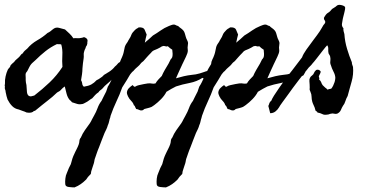

<svg xmlns="http://www.w3.org/2000/svg" viewBox="-60 -442 1567 806"><path d="M307.6 -271.5 306.6 -263.7Q307.6 -260.3 304.7 -252Q299.8 -246.1 298.8 -239.3Q296.9 -235.4 295.4 -232.4Q293.9 -229.5 293 -224.6Q291 -218.8 291.5 -210.9Q292 -207 291.7 -203.4Q291.5 -199.7 291 -196.3Q289.1 -185.5 288.1 -175.3Q287.1 -165 286.1 -154.3Q286.1 -143.6 284.2 -129.9Q282.2 -116.2 280.3 -105.5Q284.7 -97.7 285.2 -90.8Q285.6 -83.5 292 -78.1Q311.5 -81.1 323.2 -87.4Q335 -93.8 345.7 -105.5Q353.5 -108.9 357.9 -112.3Q361.8 -115.7 369.1 -120.1L377 -127.9Q388.7 -134.3 390.1 -135.7Q391.1 -136.7 392.8 -137.7Q394.5 -138.7 396.5 -139.6Q413.1 -150.4 421.9 -162.1Q429.2 -168 434.1 -174.3Q438 -179.7 449.2 -184.6Q455.6 -192.4 463.4 -197.8Q471.2 -203.1 477.5 -210.9Q482.9 -210.9 485.4 -209Q486.8 -208 488.5 -207Q490.2 -206.1 492.2 -205.1Q495.1 -197.3 493.2 -189Q491.2 -180.7 486.3 -173.8Q481.4 -167.5 481.4 -166Q481.4 -165 480.5 -164.1Q477.5 -160.6 473.1 -156.7Q468.8 -153.3 465.8 -149.4Q460.9 -140.6 458 -140.6Q455.1 -140.6 453.1 -138.7Q444.3 -133.3 440.9 -130.9Q437 -127.4 429.7 -123Q419.4 -117.7 417 -115.2Q414.6 -112.8 413.1 -112.3Q401.4 -99.1 390.1 -90.3Q379.9 -82.5 368.2 -68.4Q364.3 -65.4 360.4 -62.5Q356.4 -59.6 353.5 -54.7Q344.7 -48.8 339.4 -43Q334 -37.1 327.1 -29.3Q321.3 -26.4 314.5 -21Q306.2 -14.6 299.8 -11.7Q297.4 -10.3 291.5 -7.3Q286.6 -4.9 282.2 -4.9Q271 -2.9 260.7 -6.8Q251.5 -10.3 242.2 -12.7Q238.3 -18.6 232.4 -22.5Q223.6 -33.2 219.7 -47.9Q215.8 -62.5 211.9 -79.1Q203.1 -73.2 197.3 -66.4Q191.4 -59.1 179.7 -53.7Q169.9 -44.4 159.7 -35.4Q149.4 -26.4 138.2 -18.1Q127.4 -9.8 116.2 -0.7Q105 8.3 93.8 17.6Q85.9 25.4 83 23.4Q74.2 34.2 51.8 30.3Q43.9 26.4 34.2 23.4Q27.3 21.5 18.6 17.6Q2 14.6 -9.3 2.9Q-20.5 -8.8 -28.3 -24.4Q-31.2 -32.7 -32.7 -39.1Q-33.2 -42.5 -34.2 -46.4Q-35.2 -50.3 -36.1 -54.7Q-36.6 -63 -39.1 -67.9Q-41 -73.2 -39.1 -78.1Q-41 -80.6 -40 -84.5Q-39.1 -89.4 -39.1 -91.8Q-40 -105.5 -36.6 -121.1Q-33.2 -136.7 -27.3 -149.4Q-24.4 -154.3 -19.5 -159.2Q-17.1 -162.1 -16.6 -165Q-16.1 -167.5 -13.7 -169.9Q-11.2 -172.9 -7.8 -175.8Q-2.9 -179.7 -1 -181.6Q1.5 -185.1 4.2 -188.2Q6.8 -191.4 10.3 -193.8Q13.7 -196.3 16.6 -199.2Q19.5 -202.1 22.5 -205.1Q25.9 -208.5 27.8 -211.9Q30.3 -215.8 35.2 -217.8Q39.1 -224.6 43.9 -229Q48.8 -233.4 54.7 -238.3Q71.3 -258.3 95.7 -272.5Q120.6 -286.6 139.6 -303.7Q146.5 -306.6 151.4 -310.5Q156.2 -314.5 161.1 -318.4Q173.3 -329.1 187.5 -325.2L212.9 -318.4Q222.7 -309.6 231.9 -300.8Q241.2 -292 248 -281.2Q251.5 -281.7 255.4 -282Q259.3 -282.2 263.7 -281.7Q272.5 -280.8 282.2 -283.2Q285.2 -283.2 288.1 -284.7Q291 -286.1 293 -286.1Q307.6 -281.2 307.6 -271.5ZM178.7 -256.8Q152.3 -244.1 130.9 -227.1Q109.4 -210 89.8 -190.4Q87.4 -188 84.7 -185.8Q82 -183.6 79.6 -181.2Q77.1 -179.2 74.7 -176.8Q72.3 -174.3 70.3 -171.9Q66.4 -167 63 -160.2Q59.6 -153.3 56.6 -147.5Q55.7 -145.5 54.7 -143.8Q53.7 -142.1 52.7 -141.1Q51.8 -140.1 50.8 -138.7Q49.8 -137.2 48.8 -135.7Q46.9 -130.9 47.4 -126Q47.9 -122.6 47.9 -115.2V-105.5Q47.9 -102.5 48.8 -95.7Q51.8 -85 51.8 -74.2Q51.8 -66.4 53.2 -55.2Q54.7 -43.9 60.5 -40Q66.9 -36.1 72.8 -38.1Q79.6 -40.5 84 -41Q118.2 -67.4 148.4 -96.2Q178.7 -125 202.1 -161.1Q200.2 -185.1 201.7 -210.4Q203.1 -234.4 197.3 -254.9Q193.4 -257.3 188 -256.3Q184.1 -255.9 178.7 -256.8Z M678.7 -113.3Q695.3 -118.2 711.9 -122.1Q728.5 -126 746.1 -127.9Q761.7 -128.9 778.3 -133.8L792 -138.2Q795.4 -139.2 798.6 -140.4Q801.8 -141.6 804.7 -142.6Q811.5 -144.5 817.9 -146Q824.2 -147.5 829.1 -148.4Q836.9 -142.6 836.4 -142.1Q835.9 -141.6 837.9 -139.6L830.1 -126Q826.2 -123 820.8 -122.1Q815.9 -121.6 810.5 -119.1Q805.7 -116.2 804.7 -115.2Q802.2 -112.8 800.8 -112.3Q796.4 -111.3 794.4 -112.8Q791.5 -114.7 790 -115.2Q766.1 -99.6 736.3 -93.8Q705.1 -87.9 678.7 -79.1Q668.9 -74.2 659.2 -68.8Q649.4 -63.5 638.7 -56.6Q630.9 -41 616.7 -26.4Q602.5 -11.7 587.9 -1Q584 2 581.5 3.4Q579.6 4.4 578.4 5.4Q577.1 6.3 576.2 6.8Q572.8 8.3 568.8 9.5Q564.9 10.7 561 11.7Q557.1 12.7 553.2 13.7Q549.3 14.6 545.9 15.6Q540 21.5 536.1 21.5Q529.8 22.5 524.4 19.5Q518.1 16.1 511.7 15.6Q506.8 6.8 505.9 3.4Q504.9 1 502 0Q499.5 -9.8 490.7 -18.6Q482.4 -26.9 477.5 -37.1Q475.6 -41 474.1 -45.4Q472.7 -49.8 472.7 -53.7Q473.6 -64.5 481.4 -72.3Q489.3 -80.1 497.1 -85Q502.9 -76.2 507.3 -78.1Q511.7 -80.1 514.6 -82Q518.1 -83.5 522.9 -84.5L529.3 -85.9Q543.9 -89.4 560.5 -91.8Q571.3 -92.8 577.1 -91.3Q584.5 -89.8 592.8 -91.8Q597.7 -100.6 605 -108.4Q612.3 -116.2 619.1 -123Q624 -134.8 631.8 -148.4Q639.6 -162.1 647.5 -174.8L656.2 -192.4Q658.2 -194.3 659.7 -196.3Q661.1 -198.2 663.1 -202.1Q665 -210 664.6 -217.3Q664.1 -224.6 663.1 -233.4Q653.8 -238.8 644.5 -248Q638.7 -245.6 633.3 -248Q627.9 -250.5 622.1 -248Q619.1 -247.6 616.2 -245.1Q614.7 -244.1 613 -243.2Q611.3 -242.2 609.4 -241.2Q600.6 -236.3 590.3 -232.4Q580.1 -229 574.2 -220.7Q568.8 -215.3 564.5 -210.7Q560.1 -206.1 556.6 -202.1Q553.2 -198.2 549.6 -194.1Q545.9 -189.9 542 -185.5Q537.1 -181.6 533.9 -179Q530.8 -176.3 529.8 -174.3Q528.3 -171.9 525.4 -168.9Q522.5 -166 519.5 -163.3Q516.6 -160.6 513.7 -158.2Q507.8 -153.3 502.9 -147.5Q500 -143.6 497.6 -142.1Q495.1 -140.6 492.2 -136.7Q486.3 -130.4 481.9 -122.1Q478 -114.7 472.7 -106.4L453.1 -75.2Q447.8 -60.1 441.7 -45.2Q435.5 -30.3 428.7 -16.1Q421.9 -2 415.8 13.2Q409.7 28.3 404.3 43.9Q402.3 54.2 401.4 55.2Q400.4 56.2 400.4 57.6Q399.4 61.5 398.7 64.9Q397.9 68.4 397 71.8Q395.5 78.1 392.6 84Q390.6 91.8 386.7 100.1Q382.8 108.4 378.9 116.2Q372.6 131.8 367.2 146Q361.3 162.1 355.5 176.8Q353 182.1 351.1 187.5Q349.1 192.9 347.2 198.2L339.8 219.7Q337.4 225.1 336.4 231.4Q335.9 234.4 335.4 237.3Q335 240.2 334 243.2Q331.1 253.4 326.7 265.6Q321.8 278.3 321.3 288.1Q307.1 301.8 301.8 311.5Q291 322.3 279.3 330.6Q267.6 338.9 252.9 344.7Q243.7 344.7 228.8 343Q213.9 341.3 213.9 330.1Q212.9 321.3 214.4 307.6Q215.8 293.9 220.7 284.2Q224.6 273.4 229 263.7Q233.4 253.9 237.3 247.1Q243.2 221.7 252 204.1Q254.4 198.7 256.8 193.8Q259.3 189 261.7 184.1Q267.1 173.8 270.5 164.1Q272.9 157.2 273.4 149.4Q273.9 141.6 279.3 135.7Q286.1 119.1 296.4 104.5Q306.6 89.8 317.4 75.2Q322.8 66.9 326.2 59.1Q330.1 50.8 335 43Q343.8 27.8 349.6 11.7Q355.5 -4.9 366.2 -18.6Q368.7 -23.9 371.1 -28.8Q373.5 -33.7 376 -38.6L385.7 -57.6Q387.2 -61 389.2 -67.9Q391.1 -74.7 392.6 -78.1Q395.5 -82.5 398.2 -87.2Q400.9 -91.8 403.3 -96.7Q412.1 -116.2 421.4 -135.3Q430.7 -154.3 442.4 -172.9Q442.9 -183.1 447.8 -192.4Q450.2 -196.8 452.1 -201.7Q454.1 -206.5 456.1 -211.9Q459 -220.2 460.4 -228.5Q462.4 -238.8 463.9 -245.1Q466.8 -253.9 470.7 -258.8Q476.1 -265.6 479.5 -273.4Q480.5 -274.9 481.4 -276.4Q482.4 -277.8 483.4 -279.8Q484.4 -281.7 485.4 -283.2Q486.3 -284.7 487.3 -286.1Q490.2 -292 491.7 -296.4Q492.7 -299.8 497.1 -305.7Q508.8 -319.3 512.2 -320.8Q514.6 -321.8 517.1 -323.5Q519.5 -325.2 522.5 -327.1Q542 -328.1 546.9 -317.9Q551.8 -307.6 555.7 -296.9Q553.7 -289.1 551.8 -281.2Q549.8 -273.4 547.9 -262.7Q551.8 -266.1 555.9 -269.8Q560.1 -273.4 564.9 -277.3Q574.7 -285.6 582 -293Q590.3 -297.9 598.4 -303.2Q606.4 -308.6 614.3 -314Q629.9 -325.2 649.4 -333Q654.3 -335 659.7 -336.9Q665 -338.9 669.9 -338.9Q674.3 -338.9 678.2 -336.4Q683.1 -333.5 687.5 -333Q692.9 -327.6 698.7 -323.7Q704.1 -320.3 710 -313.5Q713.9 -308.6 715.8 -301.8Q716.8 -298.3 717.8 -294.9Q718.8 -291.5 719.7 -288.1Q720.7 -284.7 721.9 -281.2Q723.1 -277.8 725.1 -274.4Q728.5 -268.1 729.5 -261.7Q729.5 -258.8 728.5 -252Q727.5 -245.1 727.5 -242.2Q727.5 -238.3 728 -236.3Q728.5 -234.4 728.5 -228.5Q728 -219.2 720.7 -204.1L709 -179.7Q707 -175.8 705.3 -172.1Q703.6 -168.5 702.1 -165L695.3 -150.4Q690.4 -139.6 686.5 -130.9Q682.6 -122.1 678.7 -113.3Z M1062.5 -113.3Q1079.1 -118.2 1095.7 -122.1Q1112.3 -126 1129.9 -127.9Q1145.5 -128.9 1162.1 -133.8L1175.8 -138.2Q1179.2 -139.2 1182.4 -140.4Q1185.5 -141.6 1188.5 -142.6Q1195.3 -144.5 1201.7 -146Q1208 -147.5 1212.9 -148.4Q1220.7 -142.6 1220.2 -142.1Q1219.7 -141.6 1221.7 -139.6L1213.9 -126Q1210 -123 1204.6 -122.1Q1199.7 -121.6 1194.3 -119.1Q1189.5 -116.2 1188.5 -115.2Q1186 -112.8 1184.6 -112.3Q1180.2 -111.3 1178.2 -112.8Q1175.3 -114.7 1173.8 -115.2Q1149.9 -99.6 1120.1 -93.8Q1088.9 -87.9 1062.5 -79.1Q1052.7 -74.2 1043 -68.8Q1033.2 -63.5 1022.5 -56.6Q1014.6 -41 1000.5 -26.4Q986.3 -11.7 971.7 -1Q967.8 2 965.3 3.4Q963.4 4.4 962.2 5.4Q960.9 6.3 960 6.8Q956.5 8.3 952.6 9.5Q948.7 10.7 944.8 11.7Q940.9 12.7 937 13.7Q933.1 14.6 929.7 15.6Q923.8 21.5 919.9 21.5Q913.6 22.5 908.2 19.5Q901.9 16.1 895.5 15.6Q890.6 6.8 889.6 3.4Q888.7 1 885.7 0Q883.3 -9.8 874.5 -18.6Q866.2 -26.9 861.3 -37.1Q859.4 -41 857.9 -45.4Q856.4 -49.8 856.4 -53.7Q857.4 -64.5 865.2 -72.3Q873 -80.1 880.9 -85Q886.7 -76.2 891.1 -78.1Q895.5 -80.1 898.4 -82Q901.9 -83.5 906.7 -84.5L913.1 -85.9Q927.7 -89.4 944.3 -91.8Q955.1 -92.8 960.9 -91.3Q968.3 -89.8 976.6 -91.8Q981.4 -100.6 988.8 -108.4Q996.1 -116.2 1002.9 -123Q1007.8 -134.8 1015.6 -148.4Q1023.4 -162.1 1031.2 -174.8L1040 -192.4Q1042 -194.3 1043.5 -196.3Q1044.9 -198.2 1046.9 -202.1Q1048.8 -210 1048.3 -217.3Q1047.9 -224.6 1046.9 -233.4Q1037.6 -238.8 1028.3 -248Q1022.5 -245.6 1017.1 -248Q1011.7 -250.5 1005.9 -248Q1002.9 -247.6 1000 -245.1Q998.5 -244.1 996.8 -243.2Q995.1 -242.2 993.2 -241.2Q984.4 -236.3 974.1 -232.4Q963.9 -229 958 -220.7Q952.6 -215.3 948.2 -210.7Q943.8 -206.1 940.4 -202.1Q937 -198.2 933.3 -194.1Q929.7 -189.9 925.8 -185.5Q920.9 -181.6 917.7 -179Q914.6 -176.3 913.6 -174.3Q912.1 -171.9 909.2 -168.9Q906.2 -166 903.3 -163.3Q900.4 -160.6 897.5 -158.2Q891.6 -153.3 886.7 -147.5Q883.8 -143.6 881.3 -142.1Q878.9 -140.6 876 -136.7Q870.1 -130.4 865.7 -122.1Q861.8 -114.7 856.4 -106.4L836.9 -75.2Q831.5 -60.1 825.4 -45.2Q819.3 -30.3 812.5 -16.1Q805.7 -2 799.6 13.2Q793.5 28.3 788.1 43.9Q786.1 54.2 785.2 55.2Q784.2 56.2 784.2 57.6Q783.2 61.5 782.5 64.9Q781.7 68.4 780.8 71.8Q779.3 78.1 776.4 84Q774.4 91.8 770.5 100.1Q766.6 108.4 762.7 116.2Q756.3 131.8 751 146Q745.1 162.1 739.3 176.8Q736.8 182.1 734.9 187.5Q732.9 192.9 731 198.2L723.6 219.7Q721.2 225.1 720.2 231.4Q719.7 234.4 719.2 237.3Q718.8 240.2 717.8 243.2Q714.8 253.4 710.4 265.6Q705.6 278.3 705.1 288.1Q690.9 301.8 685.5 311.5Q674.8 322.3 663.1 330.6Q651.4 338.9 636.7 344.7Q627.4 344.7 612.5 343Q597.7 341.3 597.7 330.1Q596.7 321.3 598.1 307.6Q599.6 293.9 604.5 284.2Q608.4 273.4 612.8 263.7Q617.2 253.9 621.1 247.1Q627 221.7 635.7 204.1Q638.2 198.7 640.6 193.8Q643.1 189 645.5 184.1Q650.9 173.8 654.3 164.1Q656.7 157.2 657.2 149.4Q657.7 141.6 663.1 135.7Q669.9 119.1 680.2 104.5Q690.4 89.8 701.2 75.2Q706.5 66.9 710 59.1Q713.9 50.8 718.8 43Q727.5 27.8 733.4 11.7Q739.3 -4.9 750 -18.6Q752.4 -23.9 754.9 -28.8Q757.3 -33.7 759.8 -38.6L769.5 -57.6Q771 -61 772.9 -67.9Q774.9 -74.7 776.4 -78.1Q779.3 -82.5 782 -87.2Q784.7 -91.8 787.1 -96.7Q795.9 -116.2 805.2 -135.3Q814.5 -154.3 826.2 -172.9Q826.7 -183.1 831.5 -192.4Q834 -196.8 835.9 -201.7Q837.9 -206.5 839.8 -211.9Q842.8 -220.2 844.2 -228.5Q846.2 -238.8 847.7 -245.1Q850.6 -253.9 854.5 -258.8Q859.9 -265.6 863.3 -273.4Q864.3 -274.9 865.2 -276.4Q866.2 -277.8 867.2 -279.8Q868.2 -281.7 869.1 -283.2Q870.1 -284.7 871.1 -286.1Q874 -292 875.5 -296.4Q876.5 -299.8 880.9 -305.7Q892.6 -319.3 896 -320.8Q898.4 -321.8 900.9 -323.5Q903.3 -325.2 906.2 -327.1Q925.8 -328.1 930.7 -317.9Q935.5 -307.6 939.5 -296.9Q937.5 -289.1 935.5 -281.2Q933.6 -273.4 931.6 -262.7Q935.5 -266.1 939.7 -269.8Q943.8 -273.4 948.7 -277.3Q958.5 -285.6 965.8 -293Q974.1 -297.9 982.2 -303.2Q990.2 -308.6 998 -314Q1013.7 -325.2 1033.2 -333Q1038.1 -335 1043.5 -336.9Q1048.8 -338.9 1053.7 -338.9Q1058.1 -338.9 1062 -336.4Q1066.9 -333.5 1071.3 -333Q1076.7 -327.6 1082.5 -323.7Q1087.9 -320.3 1093.8 -313.5Q1097.7 -308.6 1099.6 -301.8Q1100.6 -298.3 1101.6 -294.9Q1102.5 -291.5 1103.5 -288.1Q1104.5 -284.7 1105.7 -281.2Q1106.9 -277.8 1108.9 -274.4Q1112.3 -268.1 1113.3 -261.7Q1113.3 -258.8 1112.3 -252Q1111.3 -245.1 1111.3 -242.2Q1111.3 -238.3 1111.8 -236.3Q1112.3 -234.4 1112.3 -228.5Q1111.8 -219.2 1104.5 -204.1L1092.8 -179.7Q1090.8 -175.8 1089.1 -172.1Q1087.4 -168.5 1085.9 -165L1079.1 -150.4Q1074.2 -139.6 1070.3 -130.9Q1066.4 -122.1 1062.5 -113.3Z M1279.3 -148.4 1285.2 -143.6Q1287.6 -139.6 1283.7 -132.8Q1281.7 -129.4 1280.5 -126.5Q1279.3 -123.5 1278.3 -121.1Q1278.8 -119.1 1279.3 -117.4Q1279.8 -115.7 1280.3 -114.7Q1281.2 -111.8 1279.3 -108.4Q1286.1 -103 1288.1 -97.2Q1290.5 -89.4 1294.9 -84Q1300.8 -77.6 1305.2 -74.2Q1310.5 -70.8 1315.4 -65.4Q1320.8 -68.4 1323.2 -68.4Q1326.7 -68.4 1331.1 -70.3Q1339.4 -81.1 1344.7 -97.7Q1345.7 -101.6 1346.7 -106.4Q1347.7 -111.3 1347.7 -115.2Q1347.2 -127.9 1339.8 -141.6Q1332.5 -155.8 1329.1 -168Q1325.2 -176.3 1326.7 -185.5Q1328.1 -195.8 1326.2 -203.1Q1325.7 -208 1323.2 -210.9Q1322.3 -212.4 1321.3 -214.1Q1320.3 -215.8 1319.3 -217.8Q1317.4 -226.1 1317.9 -235.4Q1318.8 -245.1 1313.5 -252Q1307.6 -246.1 1294.9 -229.7Q1282.2 -213.4 1269.8 -197.3Q1257.3 -181.2 1252 -175.8Q1249.5 -172.4 1246.8 -169.2Q1244.1 -166 1241.2 -163.6Q1238.3 -161.1 1235.6 -158Q1232.9 -154.8 1230.5 -151.4Q1214.8 -131.8 1207.3 -122.6Q1199.7 -113.3 1192.4 -103.5Q1185.1 -93.8 1168.9 -72.3Q1163.6 -64.5 1150.6 -46.9Q1137.7 -29.3 1125.7 -12.9Q1113.8 3.4 1111.3 8.8Q1105.5 18.6 1096.2 25.9Q1086.9 33.2 1074.2 33.2Q1074.2 32.7 1072.3 25.6Q1070.3 18.6 1068.6 11Q1066.9 3.4 1066.4 2.9Q1069.3 -2.9 1070.8 -8.8Q1072.3 -14.2 1079.1 -19.5Q1081.1 -25.9 1090.3 -40.8Q1099.6 -55.7 1111.8 -73Q1124 -90.3 1134.5 -105Q1145 -119.6 1148.4 -125Q1154.8 -131.3 1166.7 -147Q1178.7 -162.6 1190.7 -178.5Q1202.6 -194.3 1208 -201.2Q1212.4 -214.4 1226.3 -234.1Q1240.2 -253.9 1256.1 -274.7Q1272 -295.4 1282.2 -310.5Q1287.1 -318.4 1290.5 -324.2Q1293.9 -330.1 1297.9 -336.9Q1301.8 -340.8 1304.7 -345.7Q1306.6 -353 1302.7 -356.9Q1299.3 -360.8 1299.8 -367.2Q1308.6 -383.8 1316.9 -388.2Q1325.7 -393.1 1334 -404.3Q1339.8 -408.2 1343.3 -410.2Q1348.1 -412.6 1352.5 -417Q1359.4 -423.8 1372.8 -420.7Q1386.2 -417.5 1388.7 -412.1Q1389.2 -409.2 1388.7 -404.3Q1388.2 -401.9 1387.7 -399.4Q1387.2 -397 1386.7 -394.5Q1385.7 -390.1 1384.8 -386.2Q1383.8 -382.3 1382.8 -378.4Q1381.8 -375 1380.9 -370.8Q1379.9 -366.7 1378.9 -362.3Q1377 -351.6 1375.5 -341.8Q1374 -332 1381.8 -323.2Q1380.9 -318.4 1382.3 -311.5Q1383.8 -304.7 1385.7 -298.8Q1387.7 -267.6 1397 -236.8Q1406.2 -206.1 1417 -180.7Q1417 -175.8 1418.5 -170.9Q1419.9 -166 1421.9 -161.1Q1424.8 -129.9 1416 -99.1Q1411.6 -84 1407.5 -68.8Q1403.3 -53.7 1399.4 -39.1Q1393.6 -29.3 1389.6 -16.6Q1386.2 -5.4 1379.9 2Q1375 9.8 1371.1 19.5Q1367.2 29.3 1355.5 35.2Q1349.1 37.1 1342.3 35.2Q1335.9 33.2 1330.1 35.2Q1325.7 35.6 1321.3 37.6Q1317.9 39.1 1313.5 39.1Q1300.8 41.5 1292.5 36.6Q1285.2 32.7 1272.5 30.3Q1272.5 27.3 1269.5 25.9Q1266.6 24.4 1264.6 22.5Q1261.2 7.8 1256.8 0Q1253.4 -6.8 1251 -14.6Q1248 -25.9 1248 -35.6Q1248 -46.4 1243.2 -56.6Q1239.3 -65.4 1239.7 -67.4Q1240.2 -69.3 1240.2 -73.2Q1240.2 -85.9 1238.8 -101.1Q1237.3 -116.7 1251 -126Q1256.3 -129.9 1258.3 -136.2Q1260.3 -141.6 1266.6 -147.5Q1268.6 -149.4 1272.9 -149.4Q1276.4 -149.4 1279.3 -148.4Z"/></svg>

Font: Taprom
Style: Regular
Weight: 400
Designer: Danh Hong
Version: Version 8.002; ttfautohint (v1.8.3)